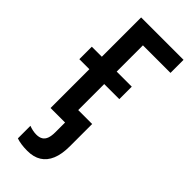

<svg xmlns="http://www.w3.org/2000/svg" viewBox="-241 -575 808 808"><g transform="rotate(45 163.0 -171.0)"><path d="M122.1 196.8Q101.6 196.8 85 194.3Q68.4 191.9 56.6 187.5V112.8Q67.9 117.2 78.9 119.4Q89.8 121.6 100.1 121.6Q117.7 121.6 128.7 114.7Q139.6 107.9 144.8 93.8Q149.9 79.6 149.9 57.6V0H63.5V-231H3.9V-305.2H63.5V-539.1H315.9V-461.4H151.9V-305.2H241.7V-231H151.9V-76.2H234.9V56.6Q234.9 103.5 221.9 134.5Q209 165.5 183.8 181.2Q158.7 196.8 122.1 196.8Z"/></g></svg>

Font: Open Sans Condensed Medium
Style: Regular
Weight: 500
Width: 3
Designer: Monotype Design Team
Foundry: Monotype Imaging Inc.
Version: Version 3.000